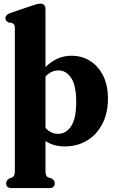

<svg xmlns="http://www.w3.org/2000/svg" viewBox="-20 -772 623 1028"><path d="M223.5 -724.5V-413Q253 -442 287.5 -457.8Q322 -473.5 362.5 -473.5Q419.5 -473.5 463.8 -445Q508 -416.5 533 -365.2Q558 -314 558 -245Q558 -166.5 528.2 -109Q498.5 -51.5 446.2 -19.8Q394 12 327 12Q266 12 223.5 -17V142Q223.5 159.5 227.2 167.2Q231 175 238.5 178L255.5 183Q273 193.5 273 209.5Q273 235 244.5 235H42Q13 235 13 209.5Q13 193.5 30.5 183L44.5 178Q52 175 55.8 167.2Q59.5 159.5 59.5 142V-620.5Q59.5 -635.5 55.2 -640.8Q51 -646 43.5 -649L26 -651.5Q18.5 -655.5 13.8 -660.5Q9 -665.5 9 -674.5Q9 -692.5 34 -702L149 -741Q165.5 -746.5 175.8 -749.5Q186 -752.5 197 -752.5Q209.5 -752.5 216.5 -744.8Q223.5 -737 223.5 -724.5ZM293.5 -395Q254 -395 223.5 -362V-87.5Q251 -55.5 291.5 -55.5Q333.5 -55.5 360.8 -96.2Q388 -137 388 -227Q388 -314.5 361 -354.8Q334 -395 293.5 -395Z"/></svg>

Font: Fraunces 72pt Soft
Style: Bold
Weight: 700
Version: Version 1.000;[b76b70a41]